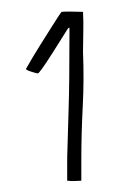

<svg xmlns="http://www.w3.org/2000/svg" viewBox="-20 -660 227 340"><path d="M124 -375Q124 -423 126.5 -471Q129 -519 127 -568Q127 -586 127.5 -603.5Q128 -621 127 -639Q99 -640 89 -639Q88 -638 84 -632Q80 -626 72.5 -614Q65 -602 52 -581.5Q39 -561 26 -538Q26 -536 35.5 -533Q45 -530 47 -530Q50 -530 73.5 -567Q97 -604 99 -607.5Q101 -611 103 -611Q103 -609 103 -607Q103 -605 103 -603Q103 -511 101.5 -467Q100 -423 99 -381V-340Q107 -339 113.5 -339.5Q120 -340 124 -340Q124 -353 124 -360Q124 -367 124 -375Z"/></svg>

Font: Londrina Solid Thin
Style: Regular
Weight: 250
Designer: Marcelo Magalhaes
Foundry: Marcelo Magalhães
Version: Version 1.002